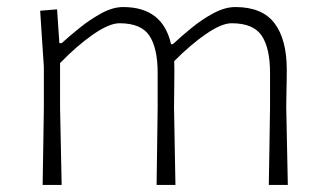

<svg xmlns="http://www.w3.org/2000/svg" viewBox="-20 -525 918 545"><path d="M101 0Q102 -56 102.8 -107.8Q103.5 -159.5 104.5 -220.5V-335.5Q102 -374.5 99.2 -414.5Q96.5 -454.5 94 -494.5L142 -498.5L148.5 -402.5H155Q176.5 -422 206.2 -446Q236 -470 268.2 -487.5Q300.5 -505 329.5 -505Q442 -505 465.5 -399.5H470.5Q493.5 -421 523.8 -445.8Q554 -470.5 586.5 -487.8Q619 -505 648 -505Q724.5 -505 759.2 -459Q794 -413 794 -327.5Q794 -295 793.2 -267.8Q792.5 -240.5 792.5 -220.5Q793.5 -159.5 794.8 -107.8Q796 -56 797 0H743Q744 -56 744.8 -107.5Q745.5 -159 746.5 -219V-318.5Q746.5 -388 723 -423.5Q699.5 -459 637.5 -459Q609 -459 564.8 -428.5Q520.5 -398 474.5 -351.5Q475 -340.5 475 -327.5Q475 -295 474.5 -267.8Q474 -240.5 474 -220.5Q475 -159.5 476 -107.8Q477 -56 478 0H424.5Q425.5 -56 426 -107.5Q426.5 -159 427.5 -219V-318.5Q427.5 -388 404.2 -423.5Q381 -459 319 -459Q290 -459 244 -427Q198 -395 150.5 -346V-219Q151.5 -159 152.8 -107.5Q154 -56 155 0Z"/></svg>

Font: Commissioner Loud ExtraLight
Style: Regular
Weight: 200
Designer: Kostas Bartsokas
Foundry: Kostas Bartsokas
Version: Version 1.000; ttfautohint (v1.8.3)